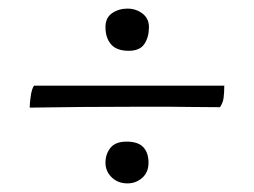

<svg xmlns="http://www.w3.org/2000/svg" viewBox="-20 -487 590 446"><path d="M49 -237Q49 -248 51.5 -264.5Q54 -281 59 -288H501Q501 -273 499.5 -260.5Q498 -248 491 -238Q452 -238 426 -238.5Q400 -239 379.5 -239Q359 -239 337 -239Q315 -239 285 -239Q224 -239 168.5 -238.5Q113 -238 49 -237ZM276 -61Q254 -61 239.5 -75Q225 -89 225 -109Q225 -129 236.5 -143.5Q248 -158 274 -158Q301 -158 313 -145Q325 -132 325 -109Q325 -87 310.5 -74Q296 -61 276 -61ZM279 -369Q251 -369 238 -384Q225 -399 225 -424Q225 -446 240.5 -456.5Q256 -467 276 -467Q296 -467 311 -455.5Q326 -444 326 -424Q326 -401 315.5 -385Q305 -369 279 -369Z"/></svg>

Font: Vollkorn
Style: Regular
Weight: 400
Designer: Friedrich Althausen
Foundry: Friedrich Althausen
Version: Version 4.104